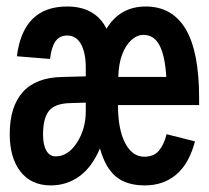

<svg xmlns="http://www.w3.org/2000/svg" viewBox="-20 -558 640 588"><path d="M341.3 -236.3V-235.4Q341.3 -162.6 363 -120.4Q384.8 -78.1 421.9 -78.1Q451.2 -78.1 466.8 -96.7Q482.4 -115.2 490.2 -147L577.1 -125Q559.1 -56.6 519.8 -23.4Q480.5 9.8 423.8 9.8Q367.7 9.8 335.2 -17.1Q302.7 -43.9 286.1 -103.5Q261.7 -45.9 223.1 -18.1Q184.6 9.8 135.7 9.8Q75.7 9.8 42.7 -32.5Q9.8 -74.7 9.8 -147.5Q9.8 -231.4 49.8 -276.1Q89.8 -320.8 170.9 -322.3L242.7 -324.2V-351.1Q242.7 -396.5 228 -422.9Q213.4 -449.2 186 -449.2Q162.1 -449.2 149.7 -431.2Q137.2 -413.1 133.3 -377.4L31.7 -385.7Q50.8 -538.1 185.5 -538.1Q271.5 -538.1 306.2 -470.2Q347.7 -538.1 426.3 -538.1Q507.3 -538.1 548.6 -469Q589.8 -399.9 589.8 -257.3V-236.3ZM111.8 -146Q111.8 -114.7 121.8 -96.9Q131.8 -79.1 150.4 -79.1Q188.5 -79.1 215.6 -121.1Q242.7 -163.1 242.7 -217.3V-243.7L192.9 -242.2Q147.5 -240.7 129.6 -218Q111.8 -195.3 111.8 -146ZM419.4 -451.2Q399.9 -451.2 382.3 -435.3Q364.7 -419.4 354 -390.9Q343.3 -362.3 342.3 -322.3H489.3Q485.4 -387.2 468.5 -419.2Q451.7 -451.2 419.4 -451.2Z"/></svg>

Font: Cousine
Style: Bold
Weight: 700
Monospace: yes
Designer: Steve Matteson
Foundry: Ascender Corporation
Version: Version 1.20